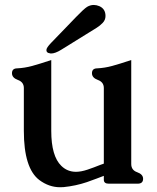

<svg xmlns="http://www.w3.org/2000/svg" viewBox="-20 -746 645 790"><path d="M520 -71.3Q520 -45.9 544.4 -37.4Q568.8 -28.8 568.8 -10.3Q568.8 9.8 546.4 9.8H427.7Q407.2 9.8 407.2 -6.3V-22.5Q397.9 -19 377 -11Q356 -2.9 337.4 3.4Q291 19 241.7 23.9Q233.9 24.4 227.1 24.4Q181.6 24.4 141.6 -5.4Q78.1 -53.7 78.1 -207.5V-383.8Q78.1 -408.2 53.7 -417Q29.3 -425.8 29.3 -444.8Q29.3 -464.8 51.3 -464.8Q81.5 -466.3 112.1 -474.6Q142.6 -482.9 190.9 -499V-207.5Q190.9 -103.5 232.4 -63.5Q257.3 -39.1 292.5 -39.1Q313.5 -39.1 339.8 -47.9Q349.1 -50.8 365.7 -57.1Q382.3 -63.5 393.6 -67.9Q396.5 -68.8 401.9 -70.8L407.2 -72.8V-383.8Q407.2 -408.2 382.8 -417Q358.4 -425.8 358.4 -444.8Q358.4 -464.8 380.4 -464.8Q410.6 -466.3 441.2 -474.6Q471.7 -482.9 520 -499ZM231.4 -541Q207 -525.9 190.4 -525.9Q186.5 -525.9 184.6 -526.9Q170.9 -528.3 170.9 -540Q170.9 -549.8 190.9 -570.3L249.5 -630.9Q261.2 -643.1 293.2 -676.3Q325.2 -709.5 338.4 -717.8Q351.6 -725.6 365.7 -725.6Q377 -725.6 388.7 -720.7Q414.1 -709.5 414.1 -680.2Q414.1 -663.6 402.3 -651.6Q390.6 -639.6 377.9 -631.8Z"/></svg>

Font: Caudex
Style: Bold
Weight: 700
Version: Version 1.01